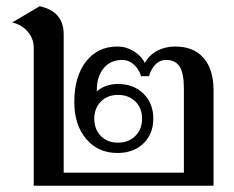

<svg xmlns="http://www.w3.org/2000/svg" viewBox="-20 -595 748 615"><path d="M664 -306V0H88V-442Q88 -471 69 -493.5Q50 -516 19 -523L107 -575Q145 -567 164.5 -544.5Q184 -522 184 -485V-42H569V-312Q569 -360 555.5 -381.5Q542 -403 512 -403Q474 -403 457 -351H432Q425 -374 408.5 -388.5Q392 -403 371 -403Q334 -403 312 -376.5Q290 -350 290 -305V-302Q317 -326 358 -326Q408 -326 439.5 -295Q471 -264 471 -215Q471 -166 439.5 -135.5Q408 -105 356 -105Q294 -105 256 -150Q218 -195 218 -268Q218 -350 255.5 -398Q293 -446 356 -446Q384 -446 408.5 -431Q433 -416 444 -393Q457 -418 483 -432Q509 -446 541 -446Q600 -446 632 -409.5Q664 -373 664 -306ZM282 -215Q282 -181 303 -159.5Q324 -138 358 -138Q392 -138 413.5 -159.5Q435 -181 435 -215Q435 -249 413.5 -270Q392 -291 358 -291Q324 -291 303 -269.5Q282 -248 282 -215Z"/></svg>

Font: Fahkwang
Style: Regular
Weight: 400
Version: Version 1.000; ttfautohint (v1.6)